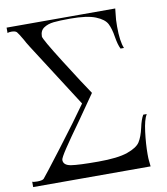

<svg xmlns="http://www.w3.org/2000/svg" viewBox="-93 -810 766 879"><g transform="rotate(-10 290.0 -370.0)"><path d="M532 -57Q532 -35 533 -29L536 0H-10V-25Q-4 -22 13 -22Q37 -22 44 -29Q51 -36 139.5 -152Q228 -268 277 -338L86 -636Q72 -658 65 -672Q47 -703 40 -711Q33 -718 15 -718Q3 -718 -3 -715V-740H502L499 -711Q496 -692 496 -657Q496 -588 510 -555H494Q484 -575 478 -612Q472 -651 460 -674.5Q448 -698 408.5 -714Q369 -730 291 -730Q241 -730 213.5 -727Q186 -724 167.5 -711.5Q149 -699 149 -672Q149 -660 223 -543Q297 -426 330 -378Q324 -369 252 -266Q198 -191 170.5 -149.5Q143 -108 143 -99Q143 -74 178.5 -68.5Q214 -63 304 -63Q395 -63 440.5 -79Q486 -95 500.5 -118Q515 -141 524 -181Q532 -219 544 -239H560Q546 -216 539 -160.5Q532 -105 532 -57Z"/></g></svg>

Font: Viaoda Libre
Style: Regular
Weight: 400
Designer: Gydient
Version: Version 2.000